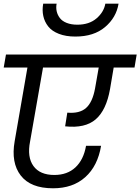

<svg xmlns="http://www.w3.org/2000/svg" viewBox="-20 -1034 757 1035"><path d="M386.2 -836.9Q335 -836.9 297.4 -851.6Q259.8 -866.2 240 -891.4Q220.2 -916.5 213.4 -947.8Q206.5 -979 212.9 -1014.2H285.2Q281.2 -992.7 285.6 -973.1Q290 -953.6 302.5 -937Q314.9 -920.4 339.4 -910.6Q363.8 -900.9 397 -900.9Q460.4 -900.9 500 -934.6Q539.6 -968.3 547.9 -1014.2H619.1Q606.9 -939.5 546.4 -888.2Q485.8 -836.9 386.2 -836.9ZM0 -669.9 12.2 -740.2H716.8L705.1 -669.9H592.8L573.2 -554.2Q553.2 -440.4 496.1 -390.9Q439 -341.3 331.1 -353L342.8 -426.8Q408.7 -420.9 443.6 -451.7Q478.5 -482.4 492.2 -556.2L512.2 -669.9H211.9L142.1 -271Q125.5 -187 160.4 -138.9Q195.3 -90.8 272.9 -90.8Q342.8 -90.8 386.7 -131.8Q430.7 -172.9 443.8 -248H524.9Q506.8 -139.2 439.7 -79.1Q372.6 -19 266.1 -19Q145 -19 91.8 -87.9Q38.6 -156.7 59.1 -272.9L127.9 -669.9Z"/></svg>

Font: Poppins
Style: Italic
Weight: 400
Italic angle: -10°
Designer: Ninad Kale (Devanagari), Jonny Pinhorn (Latin)
Foundry: Indian Type Foundry
Version: Version 3.200;PS 1.000;hotconv 16.6.54;makeotf.lib2.5.65590